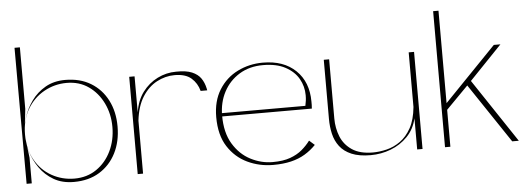

<svg xmlns="http://www.w3.org/2000/svg" viewBox="-46 -787 2549 928"><g transform="rotate(-5 1228.0 -323.5)"><path d="M50 0 49 -660H75V-361L61 -238L75 -125V0ZM279 11Q222 11 181 -13Q140 -37 113.5 -75Q87 -113 74 -156.5Q61 -200 61 -238Q61 -276 74.5 -319Q88 -362 115 -399.5Q142 -437 183 -460.5Q224 -484 279 -484Q351 -484 403 -452.5Q455 -421 483.5 -365.5Q512 -310 512 -238Q512 -165 483.5 -109Q455 -53 403 -21Q351 11 279 11ZM283 -5Q344 -5 390 -36.5Q436 -68 461.5 -121Q487 -174 487 -238Q487 -301 461.5 -353.5Q436 -406 391 -437.5Q346 -469 285 -469Q226 -469 175 -440.5Q124 -412 93.5 -360Q63 -308 63 -238Q63 -166 93 -113.5Q123 -61 173.5 -33Q224 -5 283 -5Z M589 0V-472H615V-297Q624 -355 653.5 -394.5Q683 -434 726 -455.5Q769 -477 817 -477Q865 -478 893.5 -466Q922 -454 936.5 -433Q951 -412 957 -384Q958 -381 958 -379Q958 -377 959 -374H927Q917 -412 889 -436.5Q861 -461 808 -461Q763 -461 721.5 -439Q680 -417 651.5 -372Q623 -327 615 -257V0Z M1016 -258H1425Q1428 -272 1429.5 -283.5Q1431 -295 1431 -309Q1431 -352 1410 -389Q1389 -426 1346 -449Q1303 -472 1238 -472Q1172 -472 1123 -442Q1074 -412 1047 -361Q1020 -310 1020 -246Q1020 -163 1053 -108.5Q1086 -54 1137.5 -27.5Q1189 -1 1244 -1Q1295 -1 1329.5 -13.5Q1364 -26 1387.5 -46Q1411 -66 1428 -89L1454 -66Q1430 -41 1400 -23Q1370 -5 1332 4Q1294 13 1246 13Q1179 13 1121 -14.5Q1063 -42 1027 -98Q991 -154 991 -241Q991 -319 1025 -373.5Q1059 -428 1115.5 -456Q1172 -484 1238 -484Q1339 -484 1397.5 -427.5Q1456 -371 1456 -276Q1456 -268 1456 -259.5Q1456 -251 1455 -242H1017Z M1719 7Q1663 7 1626.5 -8.5Q1590 -24 1569.5 -51Q1549 -78 1541 -112.5Q1533 -147 1533 -185V-472H1559V-185Q1559 -138 1575.5 -97Q1592 -56 1630 -30.5Q1668 -5 1731 -5Q1763 -5 1798 -13.5Q1833 -22 1864 -44Q1895 -66 1917 -105.5Q1939 -145 1945 -207V-472H1971V-1H1945V-152Q1933 -100 1898.5 -64.5Q1864 -29 1817 -11Q1770 7 1719 7Z M2080 0V-660H2106V-198H2093L2358 -472H2390L2222 -297L2228 -315L2438 0H2406L2209 -294L2222 -297L2097 -170L2106 -201V0Z"/></g></svg>

Font: Panamera Thin
Style: Regular
Weight: 100
Designer: Bastien Sozeau
Foundry: NBR — Bastien Sozeau
Version: Version 3.003;gftools[0.9.33]